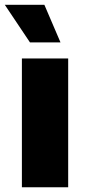

<svg xmlns="http://www.w3.org/2000/svg" viewBox="-43 -793 358 813"><path d="M49.7 0V-545.5H245.7V0ZM213.1 -613.6H83.8L-22.7 -772.7H144.9Z"/></svg>

Font: Inter UI Black
Style: Regular
Weight: 900
Designer: Rasmus Andersson
Foundry: rsms
Version: 3.2;8d6f07862